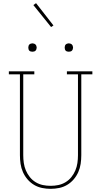

<svg xmlns="http://www.w3.org/2000/svg" viewBox="-20 -1186 640 1214"><path d="M300 8Q273 8 246 2.5Q219 -3 195.5 -17Q172 -31 154 -52Q136 -73 125 -98Q114 -123 110 -150Q106 -177 106 -205V-716H36V-735H197V-716H127V-205Q127 -180 130.5 -155.5Q134 -131 143.5 -108.5Q153 -86 168.5 -66.5Q184 -47 205.5 -34Q227 -21 251 -16Q275 -11 300 -11Q325 -11 349 -16Q373 -21 394.5 -34Q416 -47 431.5 -66.5Q447 -86 456.5 -108.5Q466 -131 469.5 -155.5Q473 -180 473 -205V-716H403V-735H564V-716H494V-205Q494 -177 490 -150Q486 -123 475 -98Q464 -73 446 -52Q428 -31 404.5 -17Q381 -3 354 2.5Q327 8 300 8ZM415 -859Q410 -859 404.5 -860.5Q399 -862 395.5 -865.5Q392 -869 390.5 -874.5Q389 -880 389 -885Q389 -890 390.5 -895.5Q392 -901 395.5 -904.5Q399 -908 404.5 -910Q410 -912 415 -912Q420 -912 425.5 -910Q431 -908 434.5 -904.5Q438 -901 440 -895.5Q442 -890 442 -885Q442 -880 440 -874.5Q438 -869 434.5 -865.5Q431 -862 425.5 -860.5Q420 -859 415 -859ZM185 -859Q180 -859 174.5 -860.5Q169 -862 165.5 -865.5Q162 -869 160.5 -874.5Q159 -880 159 -885Q159 -890 160.5 -895.5Q162 -901 165.5 -904.5Q169 -908 174.5 -910Q180 -912 185 -912Q190 -912 195.5 -910Q201 -908 204.5 -904.5Q208 -901 210 -895.5Q212 -890 212 -885Q212 -880 210 -874.5Q208 -869 204.5 -865.5Q201 -862 195.5 -860.5Q190 -859 185 -859ZM303 -1015 191 -1154 208 -1166 318 -1025Z"/></svg>

Font: Iosevka HT Thin Extended
Style: Regular
Weight: 100
Width: 7
Monospace: yes
Designer: Belleve Invis
Foundry: Belleve Invis
Version: Version 32.3.0; ttfautohint (v1.8.4)